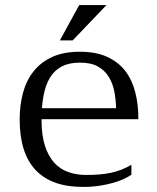

<svg xmlns="http://www.w3.org/2000/svg" viewBox="-20 -736 626 767"><path d="M299.3 -529.3Q364.3 -529.3 408.9 -508.5Q453.6 -487.8 481 -451.7Q508.3 -415.5 520.5 -366.9Q532.7 -318.4 532.7 -262.7V-259.8H146V-256.3Q146 -195.8 159.4 -154.1Q172.9 -112.3 196.5 -86.2Q220.2 -60.1 252.9 -48.6Q285.6 -37.1 324.2 -37.1Q352.5 -37.1 376.7 -39.1Q400.9 -41 422.9 -45.7Q444.8 -50.3 464.8 -58.1Q484.9 -65.9 504.9 -77.6V-38.1Q493.2 -29.8 474.9 -21.2Q456.5 -12.7 431.9 -5.6Q407.2 1.5 377 6.1Q346.7 10.7 310.5 10.7Q186.5 10.7 122.6 -56.4Q58.6 -123.5 58.6 -259.3Q58.6 -315.4 71.8 -364.7Q85 -414.1 113.8 -450.7Q142.6 -487.3 188.2 -508.3Q233.9 -529.3 299.3 -529.3ZM443.8 -303.7Q442.9 -337.4 436.8 -369.9Q430.7 -402.3 415 -428.2Q399.4 -454.1 371.6 -470Q343.8 -485.8 299.3 -485.8Q255.9 -485.8 226.6 -470.5Q197.3 -455.1 179.4 -425.5Q161.6 -396 153.8 -353Q149.4 -330.1 147.5 -303.7ZM296.4 -715.8H405.3L270.5 -574.7H219.2Z"/></svg>

Font: Arian AMU Serif
Style: Regular
Weight: 400
Designer: Ruben Hakobyan (Tarumian)
Foundry: Ruben Hakobyan (Tarumian)
Version: Version 1.002